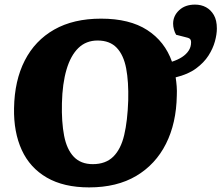

<svg xmlns="http://www.w3.org/2000/svg" viewBox="-20 -798 962 834"><path d="M367 16Q257 16 183.5 -26.5Q110 -69 74.5 -146.5Q39 -224 41 -328Q43 -448 87.5 -535Q132 -622 215.5 -669.5Q299 -717 419 -717Q543 -717 619.5 -667.5Q696 -618 727 -530Q752 -538 770.5 -550Q789 -562 799.5 -578Q810 -594 810 -614Q810 -625 804.5 -629.5Q799 -634 784 -637L745 -647Q739 -657 735.5 -670Q732 -683 732 -695Q732 -729 758 -753.5Q784 -778 827 -778Q854 -778 875 -766.5Q896 -755 909 -732.5Q922 -710 922 -674Q922 -649 913.5 -618Q905 -587 885.5 -556.5Q866 -526 831.5 -500.5Q797 -475 743 -462Q746 -443 747.5 -423Q749 -403 748 -383Q746 -263 701 -173.5Q656 -84 572 -34Q488 16 367 16ZM383 -85Q439 -85 472 -117.5Q505 -150 519.5 -211.5Q534 -273 537 -362Q539 -443 528 -501Q517 -559 487 -590.5Q457 -622 404 -622Q354 -622 320.5 -589.5Q287 -557 269 -496Q251 -435 249 -350Q247 -268 258.5 -208.5Q270 -149 300.5 -117Q331 -85 383 -85Z"/></svg>

Font: Literata ExtraBold
Style: Italic
Weight: 800
Italic angle: -2°
Designer: Latin by Veronika Burian and Jose Scaglione. Greek by Irene Vlachou. Cyrillic by Vera Evstafieva
Foundry: TypeTogether
Version: Version 3.002